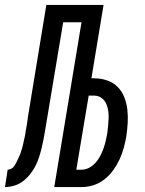

<svg xmlns="http://www.w3.org/2000/svg" viewBox="-64 -755 584 775"><path d="M-44 0 -33 -70Q-26 -70 -18.5 -74Q-11 -78 -6.5 -84.5Q-2 -91 1.5 -98Q5 -105 8 -112Q11 -119 14.5 -126Q18 -133 20 -140Q22 -147 24.5 -154.5Q27 -162 28.5 -169Q30 -176 31.5 -183.5Q33 -191 35 -198.5Q37 -206 38 -213Q39 -220 40 -228L45 -255Q47 -270 49 -285Q51 -300 54 -315L123 -735H354L305 -439H316Q343 -439 368 -430.5Q393 -422 410.5 -404.5Q428 -387 437.5 -363Q447 -339 450 -313Q453 -287 451.5 -260Q450 -233 446 -206V-205Q442 -182 435.5 -158Q429 -134 418.5 -111.5Q408 -89 393 -68Q378 -47 357.5 -31Q337 -15 313.5 -7.5Q290 0 266 0H155L265 -665H191L118 -228Q115 -210 111.5 -191.5Q108 -173 103.5 -155Q99 -137 93 -118.5Q87 -100 78 -83Q69 -66 56.5 -50.5Q44 -35 28 -23Q12 -11 -7 -5.5Q-26 0 -44 0ZM244 -70H265Q281 -70 296 -78Q311 -86 322 -98.5Q333 -111 340.5 -125.5Q348 -140 353.5 -155Q359 -170 362.5 -185.5Q366 -201 369 -217Q371 -233 372.5 -248.5Q374 -264 374.5 -279.5Q375 -295 372.5 -310.5Q370 -326 363.5 -339Q357 -352 344.5 -360.5Q332 -369 316 -369H294Z"/></svg>

Font: Iosevka Curly
Style: Italic
Weight: 400
Italic angle: -9°
Monospace: yes
Designer: Belleve Invis
Foundry: Belleve Invis
Version: Version 22.1.2; ttfautohint (v1.8.4)